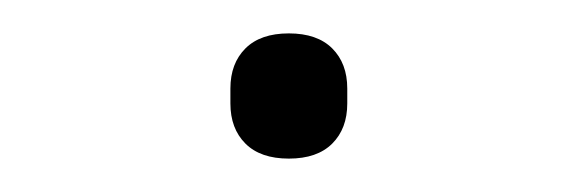

<svg xmlns="http://www.w3.org/2000/svg" viewBox="-20 -363 346 115"><path d="M153 -268Q136 -268 127 -277Q118 -286 118 -301V-310Q118 -325 127 -334Q136 -343 153 -343Q170 -343 179 -334Q188 -325 188 -310V-301Q188 -286 179 -277Q170 -268 153 -268Z"/></svg>

Font: IBM Plex Sans Arabic ExtraLight
Style: Regular
Weight: 200
Designer: Mike Abbink, Paul van der Laan, Pieter van Rosmalen, Wael Morcos, Khajak Apelian
Foundry: Bold Monday
Version: Version 1.1